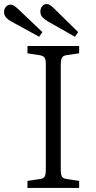

<svg xmlns="http://www.w3.org/2000/svg" viewBox="-72 -931 475 951"><path d="M64 0V-35L124 -44Q143 -46 149 -56Q155 -66 155 -94V-611Q155 -637 148.5 -646Q142 -655 122 -658L64 -667V-703H320V-667L259 -658Q241 -656 235 -645Q229 -634 229 -607V-90Q229 -65 235.5 -55.5Q242 -46 261 -44L320 -35V0ZM299 -749 165 -825Q148 -835 138 -846Q128 -857 128 -874Q128 -888 136.5 -899.5Q145 -911 160 -911Q168 -911 176.5 -905.5Q185 -900 197 -888L315 -772ZM122 -749 -15 -824Q-32 -833 -42 -844.5Q-52 -856 -52 -872Q-52 -887 -42.5 -897.5Q-33 -908 -19 -908Q-10 -908 -2 -902.5Q6 -897 18 -886L138 -772Z"/></svg>

Font: Literata 18pt Light
Style: Regular
Weight: 300
Designer: Latin by Veronika Burian and Jose Scaglione. Greek by Irene Vlachou. Cyrillic by Vera Evstafieva.
Foundry: TypeTogether
Version: Version 3.103;gftools[0.9.29]